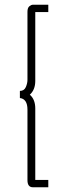

<svg xmlns="http://www.w3.org/2000/svg" viewBox="-20 -760 278 811"><path d="M129 -709V-418Q129 -381 106 -360Q129 -340 129 -302V0H184V31H119Q96 31 96 1V-297Q96 -342 64 -346V-376Q82 -376 89 -392Q96 -408 96 -423V-710Q96 -727 104 -733.5Q112 -740 119 -740H184V-709Z"/></svg>

Font: Raleway-v4020 ExtraLight
Style: Regular
Weight: 275
Designer: Matt McInerney, Pablo Impallari, Rodrigo Fuenzalida
Foundry: Matt McInerney, Pablo Impallari, Rodrigo Fuenzalida
Version: Version 4.020;PS 004.020;hotconv 1.0.88;makeotf.lib2.5.64775